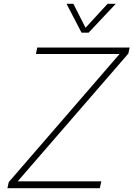

<svg xmlns="http://www.w3.org/2000/svg" viewBox="-20 -990 702 1010"><path d="M505 0H19L26 -32L609 -706H169L176 -740H662L655 -708L73 -36H513ZM446 -818H409L330 -970H366L436 -832H419L546 -970H589Z"/></svg>

Font: Be Vietnam Pro Variable Thin
Style: Italic
Weight: 100
Italic angle: -12°
Designer: Lam Bao, Tony Le, Vietanh Nguyen
Foundry: Yellow Type Foundry
Version: Version 1.002